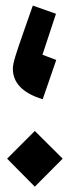

<svg xmlns="http://www.w3.org/2000/svg" viewBox="-20 -579 276 700"><path d="M185.1 -360.4 134.8 -379.4 184.1 -528.8 99.6 -558.6 69.3 -472.2C53.2 -426.3 42 -393.6 36.1 -374C29.8 -354 26.9 -338.9 26.9 -328.1C26.9 -276.9 63.5 -238.8 135.7 -217.3ZM5.9 -0.5 106.9 101.6 208.5 -0.5 106.9 -101.6Z"/></svg>

Font: SG Kara SemiBold
Style: Regular
Weight: 400
Designer: Damoon Khanjanzadeh
Version: Version 1.000